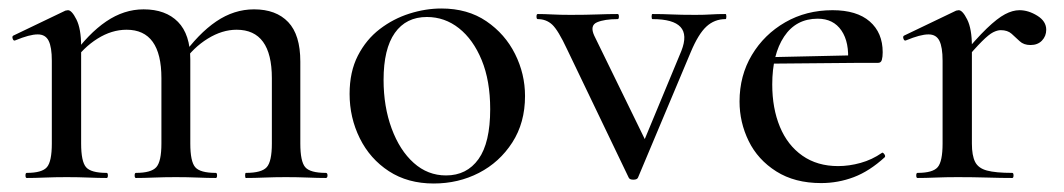

<svg xmlns="http://www.w3.org/2000/svg" viewBox="-20 -419 2506 452"><path d="M559 0Q557 0 557 -6Q557 -12 559 -12Q596 -12 608 -25.5Q620 -39 620 -81V-235Q620 -349 537 -349Q503 -349 469 -328Q435 -307 411 -272L407 -284Q447 -340 489 -368.5Q531 -397 578 -397Q630 -397 658.5 -367Q687 -337 687 -274V-81Q687 -39 698.5 -25.5Q710 -12 747 -12Q751 -12 751 -6Q751 0 747 0Q729 0 704.5 -1Q680 -2 653 -2Q627 -2 602.5 -1Q578 0 559 0ZM300 0Q297 0 297 -6Q297 -12 300 -12Q336 -12 348 -25.5Q360 -39 360 -81V-235Q360 -349 278 -349Q243 -349 209.5 -328Q176 -307 152 -272L148 -284Q188 -340 230 -368.5Q272 -397 318 -397Q370 -397 399 -367.5Q428 -338 428 -279V-81Q428 -39 439.5 -25.5Q451 -12 488 -12Q491 -12 491 -6Q491 0 488 0Q469 0 445 -1Q421 -2 394 -2Q367 -2 342.5 -1Q318 0 300 0ZM43 0Q40 0 40 -6Q40 -12 43 -12Q79 -12 90.5 -25.5Q102 -39 102 -81V-276Q102 -308 94.5 -323Q87 -338 69 -338Q59 -338 46 -334.5Q33 -331 16 -324Q12 -322 10 -327.5Q8 -333 11 -335L134 -394Q138 -395 140 -395Q149 -395 160 -373Q171 -351 171 -310V-81Q171 -39 182.5 -25.5Q194 -12 231 -12Q234 -12 234 -6Q234 0 231 0Q212 0 188 -1Q164 -2 137 -2Q110 -2 85.5 -1Q61 0 43 0Z M1001 13Q940 13 895.5 -16Q851 -45 827 -93.5Q803 -142 803 -198Q803 -250 822.5 -288Q842 -326 874 -350.5Q906 -375 944 -387Q982 -399 1019 -399Q1081 -399 1125 -369Q1169 -339 1192.5 -292Q1216 -245 1216 -193Q1216 -130 1186 -83.5Q1156 -37 1107.5 -12Q1059 13 1001 13ZM1030 -6Q1079 -6 1106.5 -44.5Q1134 -83 1134 -162Q1134 -229 1114 -277.5Q1094 -326 1060.5 -352.5Q1027 -379 985 -379Q936 -379 909.5 -341.5Q883 -304 883 -231Q883 -168 902 -116.5Q921 -65 954 -35.5Q987 -6 1030 -6Z M1688 -386Q1690 -386 1690 -380Q1690 -374 1688 -374Q1662 -374 1643 -356.5Q1624 -339 1606 -296L1482 -1Q1480 4 1471 4Q1462 4 1460 -1L1315 -303Q1294 -348 1280 -361Q1266 -374 1246 -374Q1243 -374 1243 -380Q1243 -386 1246 -386Q1261 -386 1280 -385Q1299 -384 1323 -384Q1360 -384 1386 -385Q1412 -386 1434 -386Q1437 -386 1437 -380Q1437 -374 1434 -374Q1403 -374 1385.5 -366.5Q1368 -359 1379 -335L1505 -77L1469 -22L1584 -299Q1599 -337 1582 -355.5Q1565 -374 1516 -374Q1514 -374 1514 -380Q1514 -386 1516 -386Q1540 -386 1561.5 -385Q1583 -384 1617 -384Q1639 -384 1653.5 -385Q1668 -386 1688 -386Z M1913 12Q1851 12 1807.5 -15.5Q1764 -43 1742.5 -87Q1721 -131 1721 -180Q1721 -241 1750 -289.5Q1779 -338 1828.5 -366.5Q1878 -395 1940 -395Q1997 -395 2027.5 -368.5Q2058 -342 2058 -296Q2058 -285 2056 -278Q2054 -271 2047 -271H1976Q1980 -319 1961 -347Q1942 -375 1905 -375Q1854 -375 1826 -333Q1798 -291 1798 -220Q1798 -164 1816 -120.5Q1834 -77 1869 -52.5Q1904 -28 1953 -28Q1979 -28 2006 -35.5Q2033 -43 2056 -59Q2058 -61 2061.5 -56.5Q2065 -52 2063 -49Q2027 -16 1990 -2Q1953 12 1913 12ZM1775 -269 1774 -284 1999 -289V-271Z M2246 -271 2240 -282Q2278 -328 2303 -352Q2328 -376 2346 -385.5Q2364 -395 2380 -395Q2401 -395 2422 -382Q2443 -369 2443 -349Q2443 -334 2433 -323.5Q2423 -313 2406 -313Q2390 -313 2380.5 -322Q2371 -331 2361.5 -339.5Q2352 -348 2336 -348Q2328 -348 2318 -343Q2308 -338 2291.5 -321.5Q2275 -305 2246 -271ZM2140 0Q2137 0 2137 -6Q2137 -12 2140 -12Q2176 -12 2187.5 -25.5Q2199 -39 2199 -81V-276Q2199 -308 2191.5 -323Q2184 -338 2166 -338Q2156 -338 2143 -334.5Q2130 -331 2113 -324Q2109 -322 2107 -327.5Q2105 -333 2108 -335L2231 -394Q2235 -395 2237 -395Q2246 -395 2257 -373Q2268 -351 2268 -310V-81Q2268 -53 2275.5 -38Q2283 -23 2303.5 -17.5Q2324 -12 2363 -12Q2366 -12 2366 -6Q2366 0 2363 0Q2337 0 2304 -1Q2271 -2 2234 -2Q2207 -2 2182.5 -1Q2158 0 2140 0Z"/></svg>

Font: Cormorant Medium
Style: Regular
Weight: 500
Designer: Christian Thalmann (Catharsis Fonts)
Foundry: Catharsis Fonts
Version: Version 4.000